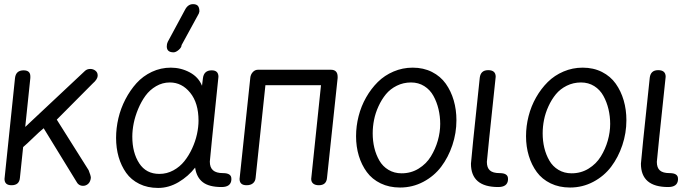

<svg xmlns="http://www.w3.org/2000/svg" viewBox="-20 -903 3387 936"><path d="M2 -30.8 53.2 -522.9Q57.6 -560.1 95.2 -560.1Q127.9 -560.1 127.9 -530.8V-522.9L103 -284.2L395 -558.1Q405.3 -566.9 419.9 -566.9Q434.6 -566.9 445.3 -558.3Q456.1 -549.8 456.1 -536.1V-532.2Q454.6 -515.6 432.1 -496.1L256.8 -319.8L412.1 -73.2Q422.9 -46.4 422.9 -36.1Q420.9 -17.1 410.2 -7.1Q399.4 2.9 384.8 2.9Q362.3 2.9 351.1 -20L192.9 -277.8Q171.9 -260.7 141.6 -231.2Q111.3 -201.7 92.8 -186L77.1 -36.1Q74.2 0 36.1 0Q2 0 2 -30.8Z M964.8 -484.9 969.2 -521Q973.6 -560.1 1012.2 -560.1Q1044.9 -560.1 1044.9 -528.8Q1002.9 -124 1002.9 -115.2Q1002.9 -86.4 1018.6 -72.8Q1034.2 -59.1 1066.9 -59.1Q1107.9 -59.1 1107.9 -32.2V-25.9Q1105 8.8 1060.1 8.8Q999 8.8 968.5 -14.9Q938 -38.6 931.2 -85.9Q898.4 -43.5 850.6 -15.1Q802.7 13.2 751 13.2Q699.2 13.2 659.2 -6.6Q619.1 -26.4 595 -60.5Q570.8 -94.7 558.3 -137.9Q545.9 -181.2 545.9 -231Q545.9 -278.3 557.1 -326.4Q568.4 -374.5 591.3 -418.7Q614.3 -462.9 645.5 -497.6Q676.8 -532.2 720.2 -552.7Q763.7 -573.2 813 -573.2Q861.8 -573.2 904.8 -550.3Q947.8 -527.3 964.8 -484.9ZM756.8 -55.2Q793.5 -55.2 825.2 -72.5Q856.9 -89.8 878.9 -117.4Q900.9 -145 916.7 -179.4Q932.6 -213.9 940.2 -248.8Q947.8 -283.7 947.8 -314.9Q947.8 -400.9 907.2 -450.9Q866.7 -501 808.1 -501Q772 -501 741 -482.9Q710 -464.8 689.2 -436.3Q668.5 -407.7 653.6 -372.1Q638.7 -336.4 631.8 -302Q625 -267.6 625 -236.8Q625 -158.7 658.7 -106.9Q692.4 -55.2 756.8 -55.2ZM949.2 -836.9 865.2 -683.1Q865.2 -671.9 851.3 -659.9Q837.4 -647.9 826.2 -647.9Q793 -647.9 793 -676.8Q793 -689.5 797.9 -699.2L881.8 -855Q896 -882.8 920.9 -882.8Q937.5 -882.8 944.8 -874.3Q952.1 -865.7 952.1 -847.2Q952.1 -845.7 949.2 -836.9Z M1147.9 -30.8 1200.2 -523.9Q1201.7 -539.6 1212.2 -551.3Q1222.7 -563 1237.8 -563H1592.8Q1626 -563 1626 -528.8V-522.9L1574.2 -36.1Q1571.3 0 1534.2 0Q1516.6 0 1506.8 -8.1Q1497.1 -16.1 1497.1 -30.8L1544.9 -487.8H1273.9L1226.1 -36.1Q1224.6 -19 1213.1 -9.5Q1201.7 0 1182.1 0Q1147.9 0 1147.9 -30.8Z M1991.7 -573.2Q2044.4 -573.2 2085.9 -552.2Q2127.4 -531.2 2153.1 -495.1Q2178.7 -459 2191.9 -413.6Q2205.1 -368.2 2205.1 -316.9Q2205.1 -254.4 2185.3 -195.3Q2165.5 -136.2 2130.9 -90.3Q2096.2 -44.4 2043.7 -16.6Q1991.2 11.2 1930.2 11.2Q1877.4 11.2 1835.7 -9Q1793.9 -29.3 1768.3 -64.2Q1742.7 -99.1 1729.2 -143.6Q1715.8 -188 1715.8 -238.8Q1715.8 -288.6 1728.3 -337.2Q1740.7 -385.7 1764.9 -428.2Q1789.1 -470.7 1821.8 -503.2Q1854.5 -535.6 1898.7 -554.4Q1942.9 -573.2 1991.7 -573.2ZM1983.9 -501Q1946.3 -501 1914.3 -485.1Q1882.3 -469.2 1861.3 -443.6Q1840.3 -418 1825.2 -385Q1810.1 -352.1 1803.5 -318.6Q1796.9 -285.2 1796.9 -252.9Q1796.9 -215.8 1804.9 -182.4Q1813 -148.9 1829.3 -120.4Q1845.7 -91.8 1873.8 -75Q1901.9 -58.1 1938 -58.1Q1983.9 -58.1 2021 -81.1Q2058.1 -104 2080.3 -140.1Q2102.5 -176.3 2114.3 -217.5Q2126 -258.8 2126 -298.8Q2126 -335.9 2117.7 -370.8Q2109.4 -405.8 2093 -435.5Q2076.7 -465.3 2048.3 -483.2Q2020 -501 1983.9 -501Z M2396.5 -528.8Q2353.5 -124 2353.5 -113.8Q2353.5 -85.4 2368.2 -72.3Q2382.8 -59.1 2415.5 -59.1Q2456.5 -59.1 2456.5 -32.2V-25.9Q2453.6 8.8 2408.7 8.8Q2275.9 8.8 2275.9 -105Q2275.9 -119.1 2318.8 -523.9Q2323.2 -561 2359.9 -561Q2396.5 -561 2396.5 -528.8Z M2820.3 -573.2Q2873 -573.2 2914.6 -552.2Q2956.1 -531.2 2981.7 -495.1Q3007.3 -459 3020.5 -413.6Q3033.7 -368.2 3033.7 -316.9Q3033.7 -254.4 3013.9 -195.3Q2994.1 -136.2 2959.5 -90.3Q2924.8 -44.4 2872.3 -16.6Q2819.8 11.2 2758.8 11.2Q2706.1 11.2 2664.3 -9Q2622.6 -29.3 2596.9 -64.2Q2571.3 -99.1 2557.9 -143.6Q2544.4 -188 2544.4 -238.8Q2544.4 -288.6 2556.9 -337.2Q2569.3 -385.7 2593.5 -428.2Q2617.7 -470.7 2650.4 -503.2Q2683.1 -535.6 2727.3 -554.4Q2771.5 -573.2 2820.3 -573.2ZM2812.5 -501Q2774.9 -501 2742.9 -485.1Q2710.9 -469.2 2689.9 -443.6Q2668.9 -418 2653.8 -385Q2638.7 -352.1 2632.1 -318.6Q2625.5 -285.2 2625.5 -252.9Q2625.5 -215.8 2633.5 -182.4Q2641.6 -148.9 2658 -120.4Q2674.3 -91.8 2702.4 -75Q2730.5 -58.1 2766.6 -58.1Q2812.5 -58.1 2849.6 -81.1Q2886.7 -104 2908.9 -140.1Q2931.2 -176.3 2942.9 -217.5Q2954.6 -258.8 2954.6 -298.8Q2954.6 -335.9 2946.3 -370.8Q2938 -405.8 2921.6 -435.5Q2905.3 -465.3 2877 -483.2Q2848.6 -501 2812.5 -501Z M3225.1 -528.8Q3182.1 -124 3182.1 -113.8Q3182.1 -85.4 3196.8 -72.3Q3211.4 -59.1 3244.1 -59.1Q3285.2 -59.1 3285.2 -32.2V-25.9Q3282.2 8.8 3237.3 8.8Q3104.5 8.8 3104.5 -105Q3104.5 -119.1 3147.5 -523.9Q3151.9 -561 3188.5 -561Q3225.1 -561 3225.1 -528.8Z"/></svg>

Font: BPreplay
Style: Italic
Weight: 400
Italic angle: -6°
Designer: Magenta/George Triantafyllakos
Foundry: Magenta/George Triantafyllakos
Version: Version 1.00